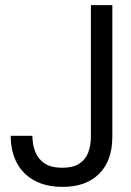

<svg xmlns="http://www.w3.org/2000/svg" viewBox="-20 -720 512 752"><path d="M225 12Q162 12 116.5 -12Q71 -36 46.5 -81Q22 -126 22 -188H107Q107 -153 118.5 -124.5Q130 -96 155.5 -79.5Q181 -63 224 -63Q266 -63 290.5 -79Q315 -95 325.5 -122.5Q336 -150 336 -185V-700H420V-185Q420 -91 368.5 -39.5Q317 12 225 12Z"/></svg>

Font: DM Sans 36pt
Style: Regular
Weight: 400
Designer: Colophon Foundry, Jonny Pinhorn
Foundry: Colophon Foundry
Version: Version 4.004;gftools[0.9.30]